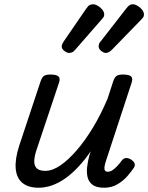

<svg xmlns="http://www.w3.org/2000/svg" viewBox="-20 -864 694 899"><path d="M161 15Q112 15 84.5 -8Q57 -31 53.5 -75.5Q50 -120 70 -182L170 -483Q177 -503 186.5 -509Q196 -515 215 -515Q246 -515 254.5 -505.5Q263 -496 256 -476L152 -165Q142 -136 140.5 -113Q139 -90 151 -77Q163 -64 192 -64Q225 -64 262 -89Q299 -114 338.5 -159.5Q378 -205 415.5 -267Q453 -329 484 -403L510 -483Q517 -503 526.5 -509Q536 -515 555 -515Q586 -515 594.5 -505.5Q603 -496 596 -476L475 -107Q470 -91 469 -80.5Q468 -70 472 -65Q476 -60 485 -60Q496 -60 506.5 -67Q517 -74 528 -85.5Q539 -97 550 -112Q558 -123 569 -124Q580 -125 594 -117Q608 -107 610.5 -97.5Q613 -88 607 -79Q596 -62 577 -40Q558 -18 530.5 -1.5Q503 15 468 15Q431 15 413 1Q395 -13 390 -35Q385 -57 388 -82Q391 -107 397 -131L405 -156Q377 -115 347 -83Q317 -51 286 -29Q255 -7 223.5 4Q192 15 161 15ZM303 -616Q294 -616 281.5 -625.5Q269 -635 269 -646Q269 -653 272 -659Q275 -665 279 -671L384 -824Q393 -837 400 -840.5Q407 -844 416 -844Q426 -844 438 -837Q450 -830 459 -819Q468 -808 468 -796Q468 -788 464.5 -783.5Q461 -779 456 -773L332 -631Q325 -622 317 -619Q309 -616 303 -616ZM476 -616Q466 -616 454 -625.5Q442 -635 442 -646Q442 -653 444 -659Q446 -665 452 -671L571 -824Q580 -836 587 -840Q594 -844 602 -844Q612 -844 624 -837Q636 -830 645 -819Q654 -808 654 -796Q654 -788 650.5 -783Q647 -778 642 -773L504 -631Q496 -623 488.5 -619.5Q481 -616 476 -616Z"/></svg>

Font: Playwrite AU VIC
Style: Regular
Weight: 400
Designer: Veronika Burian, José Scaglione
Foundry: TypeTogether
Version: Version 1.002